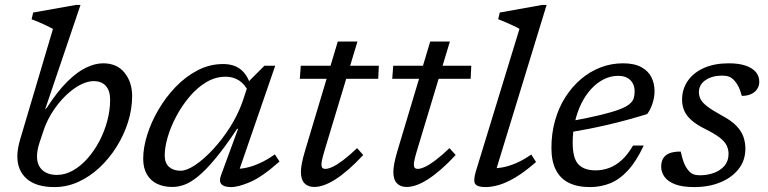

<svg xmlns="http://www.w3.org/2000/svg" viewBox="-20 -751 3124 781"><path d="M140 -168.5Q135 -153 132.8 -139.8Q130.5 -126.5 130.5 -115Q130.5 -79 152.2 -59.2Q174 -39.5 212 -39.5Q244.5 -39.5 276.2 -57.2Q308 -75 335.2 -105.5Q362.5 -136 383.5 -175.5Q404.5 -215 416.2 -258.8Q428 -302.5 428 -345.5Q428 -381.5 410.8 -401.2Q393.5 -421 361 -421Q339.5 -421 315.5 -410.2Q291.5 -399.5 267.8 -380.2Q244 -361 222.2 -335Q200.5 -309 183.2 -278.5Q166 -248 155.5 -215ZM195.5 -633.5Q186 -639 171 -646Q156 -653 139.5 -660.2Q123 -667.5 108.5 -672.5L115 -700L289.5 -731H307.5L163.5 -306L170 -312Q213 -378.5 253 -418.2Q293 -458 330 -475.8Q367 -493.5 399.5 -493.5Q456 -493.5 486.8 -455Q517.5 -416.5 517.5 -360.5Q517.5 -307.5 500.8 -254.5Q484 -201.5 454.2 -154Q424.5 -106.5 385 -69.5Q345.5 -32.5 298.8 -11.2Q252 10 201.5 10Q127.5 10 89 -23.5Q50.5 -57 50.5 -115.5Q50.5 -131 53.5 -148.2Q56.5 -165.5 62 -184Z M879 -38 948.5 -227H944.5Q895.5 -153.5 857.2 -107.2Q819 -61 788.2 -35.5Q757.5 -10 731.8 -0.2Q706 9.5 681.5 9.5Q646 9.5 619.2 -3.2Q592.5 -16 577.5 -41.8Q562.5 -67.5 562.5 -105.5Q562.5 -150.5 578.8 -202.5Q595 -254.5 624.8 -305.2Q654.5 -356 695 -398Q735.5 -440 784.2 -465.2Q833 -490.5 887.5 -490.5Q931.5 -490.5 958.8 -468.8Q986 -447 998.5 -406.5L991 -377Q975.5 -409.5 951.5 -424.2Q927.5 -439 898 -439Q856.5 -439 819.2 -416.8Q782 -394.5 751 -357.8Q720 -321 697.2 -278.2Q674.5 -235.5 662.2 -193.5Q650 -151.5 650 -119Q650 -87.5 667.8 -72Q685.5 -56.5 714.5 -56.5Q739.5 -56.5 774.5 -80Q809.5 -103.5 846.2 -143Q883 -182.5 914.8 -232.2Q946.5 -282 965.5 -334.5L995 -423L1055.5 -483.5H1099.5L945.5 -37L928 -65Q949.5 -62.5 976.2 -67.5Q1003 -72.5 1034.2 -86.2Q1065.5 -100 1098 -123L1117 -94Q1046.5 -31.5 998.2 -10.8Q950 10 920 10Q891 10 880.5 -2Q870 -14 879 -38Z M1199.5 -430.5 1203.5 -483.5H1521L1518.5 -430.5ZM1299.5 -136.5Q1296 -124.5 1293.2 -114Q1290.5 -103.5 1289 -95.8Q1287.5 -88 1287.5 -83Q1287.5 -72 1291.5 -68Q1295.5 -64 1303.5 -64Q1314.5 -64 1332.2 -72Q1350 -80 1375 -98.8Q1400 -117.5 1432.5 -148.5L1457.5 -120.5Q1426 -86.5 1397.8 -62Q1369.5 -37.5 1344.5 -21.5Q1319.5 -5.5 1298 2Q1276.5 9.5 1258 9.5Q1233 9.5 1218.5 -5.5Q1204 -20.5 1204 -52Q1204 -66 1207.8 -86.2Q1211.5 -106.5 1221 -138.5L1354 -582H1434Z M1575.5 -430.5 1579.5 -483.5H1897L1894.5 -430.5ZM1675.5 -136.5Q1672 -124.5 1669.2 -114Q1666.5 -103.5 1665 -95.8Q1663.5 -88 1663.5 -83Q1663.5 -72 1667.5 -68Q1671.5 -64 1679.5 -64Q1690.5 -64 1708.2 -72Q1726 -80 1751 -98.8Q1776 -117.5 1808.5 -148.5L1833.5 -120.5Q1802 -86.5 1773.8 -62Q1745.5 -37.5 1720.5 -21.5Q1695.5 -5.5 1674 2Q1652.5 9.5 1634 9.5Q1609 9.5 1594.5 -5.5Q1580 -20.5 1580 -52Q1580 -66 1583.8 -86.2Q1587.5 -106.5 1597 -138.5L1730 -582H1810Z M2093 -633.5Q2084 -639 2069 -646Q2054 -653 2037.5 -660.2Q2021 -667.5 2006.5 -673L2013 -700L2185.5 -731H2203.5L1992.5 -42L1978.5 -67Q2000 -65.5 2026 -70.5Q2052 -75.5 2081.2 -88.2Q2110.5 -101 2141 -122.5L2160.5 -92Q2114 -51.5 2076.5 -29.2Q2039 -7 2009 1.5Q1979 10 1955 10Q1923 10 1913.5 -2.2Q1904 -14.5 1915.5 -53.5Z M2494.5 -442.5Q2463.5 -442.5 2435.5 -428.2Q2407.5 -414 2384.2 -388.5Q2361 -363 2344.2 -328.8Q2327.5 -294.5 2318.5 -254.2Q2309.5 -214 2309.5 -170.5Q2309.5 -107 2332.8 -82.5Q2356 -58 2402.5 -58Q2431.5 -58 2458.2 -68Q2485 -78 2509.2 -100Q2533.5 -122 2555 -159H2598.5Q2568.5 -95 2534.5 -58Q2500.5 -21 2462 -5.5Q2423.5 10 2380 10Q2328.5 10 2293.5 -7.5Q2258.5 -25 2240.8 -60.5Q2223 -96 2223 -149Q2223 -208.5 2237.8 -260.8Q2252.5 -313 2279.8 -355.8Q2307 -398.5 2343.2 -429.2Q2379.5 -460 2423 -476.8Q2466.5 -493.5 2514 -493.5Q2560 -493.5 2588.5 -478Q2617 -462.5 2629.8 -436.8Q2642.5 -411 2642.5 -380Q2642.5 -355.5 2634.2 -330.2Q2626 -305 2612.5 -287Q2573.5 -275 2533.5 -264Q2493.5 -253 2453.8 -243.8Q2414 -234.5 2375.8 -227Q2337.5 -219.5 2301 -213.5L2304 -258.5Q2376 -272 2423.2 -283.5Q2470.5 -295 2498.5 -305.5Q2526.5 -316 2540 -327.2Q2553.5 -338.5 2557.5 -350.8Q2561.5 -363 2561.5 -378.5Q2561.5 -398 2553.8 -412.2Q2546 -426.5 2531.2 -434.5Q2516.5 -442.5 2494.5 -442.5Z M2749 -134.5Q2755 -107.5 2761.2 -90.8Q2767.5 -74 2778 -60.5Q2788.5 -47 2799.8 -42.5Q2811 -38 2826.5 -38Q2858 -38 2884.8 -48Q2911.5 -58 2927.5 -77.2Q2943.5 -96.5 2943.5 -125Q2943.5 -143 2936 -158.8Q2928.5 -174.5 2908.8 -190.2Q2889 -206 2851 -225Q2813.5 -243.5 2792.5 -262.2Q2771.5 -281 2763 -301.5Q2754.5 -322 2754.5 -345Q2754.5 -389 2778 -422.5Q2801.5 -456 2844 -474.8Q2886.5 -493.5 2944.5 -493.5Q2984 -493.5 3011.5 -484.5Q3039 -475.5 3053.8 -458.8Q3068.5 -442 3068.5 -418Q3068.5 -402 3060 -389Q3051.5 -376 3035.8 -368.5Q3020 -361 2997.5 -361Q2991.5 -383 2984.8 -397Q2978 -411 2968 -422.5Q2957.5 -434.5 2945.8 -439Q2934 -443.5 2918 -443.5Q2877 -443.5 2850 -425.2Q2823 -407 2823 -376Q2823 -361 2829.8 -347.5Q2836.5 -334 2856.5 -318.5Q2876.5 -303 2915.5 -281.5Q2955 -260.5 2975.8 -238.8Q2996.5 -217 3004.2 -194Q3012 -171 3012 -146Q3012 -98.5 2984.5 -63.5Q2957 -28.5 2910 -9.2Q2863 10 2804.5 10Q2756 10 2726.5 -1.2Q2697 -12.5 2683.2 -31.5Q2669.5 -50.5 2669.5 -73Q2669.5 -92 2677 -105.8Q2684.5 -119.5 2701.8 -127Q2719 -134.5 2749 -134.5Z"/></svg>

Font: Newsreader 10pt
Style: Italic
Weight: 400
Italic angle: -17°
Version: Version 1.003